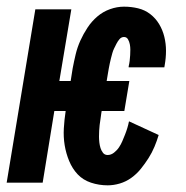

<svg xmlns="http://www.w3.org/2000/svg" viewBox="-38 -548 558 576"><path d="M285 8Q259 8 235 0Q211 -8 195 -25Q179 -42 169.5 -65Q160 -88 156 -112.5Q152 -137 153.5 -163Q155 -189 159 -215H125L90 0H-18L68 -520H176L140 -305H174L180 -343Q184 -364 189 -385Q194 -406 203 -426Q212 -446 224.5 -465Q237 -484 254 -498.5Q271 -513 292 -520.5Q313 -528 334 -528Q356 -528 376.5 -523Q397 -518 413 -505.5Q429 -493 439.5 -475.5Q450 -458 455 -437.5Q460 -417 460 -395.5Q460 -374 456 -352L455 -346H348V-349Q350 -357 351 -365.5Q352 -374 352.5 -382.5Q353 -391 353 -399Q353 -407 351.5 -415Q350 -423 346 -430Q342 -437 334 -437Q326 -437 320.5 -430.5Q315 -424 311.5 -417Q308 -410 304.5 -403Q301 -396 299 -388.5Q297 -381 295 -373.5Q293 -366 291.5 -358.5Q290 -351 288.5 -343.5Q287 -336 286 -329L282 -305H350L335 -215H267L266 -209Q265 -200 263.5 -191Q262 -182 261 -173.5Q260 -165 259.5 -156Q259 -147 259 -138.5Q259 -130 260 -121Q261 -112 263.5 -104Q266 -96 271 -89.5Q276 -83 285 -83Q295 -83 304 -90Q313 -97 319 -106Q325 -115 329 -124.5Q333 -134 337 -144Q341 -154 344 -164Q347 -174 349 -184L438 -143Q433 -126 425.5 -108Q418 -90 407.5 -73.5Q397 -57 384.5 -41.5Q372 -26 356 -14.5Q340 -3 321.5 2.5Q303 8 285 8Z"/></svg>

Font: Iosevka SS18 Extrabold
Style: Italic
Weight: 800
Italic angle: -9°
Monospace: yes
Designer: Belleve Invis
Foundry: Belleve Invis
Version: Version 25.1.1; ttfautohint (v1.8.4)